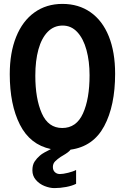

<svg xmlns="http://www.w3.org/2000/svg" viewBox="-20 -755 640 984"><path d="M439 -369Q439 -441 423.2 -498.8Q407.5 -556.5 376.5 -590.2Q345.5 -624 301 -624Q256 -624 224.5 -591.8Q193 -559.5 177 -501.8Q161 -444 161 -367Q161 -249.5 194.2 -174.2Q227.5 -99 299 -99Q371.5 -99 405.2 -173.5Q439 -248 439 -369ZM146 118Q146 90.5 157.2 73.2Q168.5 56 185 42Q192.5 35 208.5 26Q224.5 17 241 9Q134 -13.5 82 -116.2Q30 -219 30 -375Q30 -485 62.8 -566.2Q95.5 -647.5 156.5 -691.2Q217.5 -735 300 -735Q383 -735 444 -692.2Q505 -649.5 537.5 -569Q570 -488.5 570 -377Q570 -213 514 -108.5Q458 -4 341.5 12Q334 24 301 43L291 49Q274 60.5 262.5 72Q251 83.5 251 101Q251 117.5 261.2 127.2Q271.5 137 287 137Q303 137 329.2 130.5Q355.5 124 370 116V187Q349.5 197.5 319 203.2Q288.5 209 259 209Q235 209 208.5 198.5Q182 188 164 167.2Q146 146.5 146 118Z"/></svg>

Font: JuliaMono
Style: Bold
Weight: 700
Monospace: yes
Designer: cormullion
Foundry: corm
Version: Version 0.055; ttfautohint (v1.8.4)